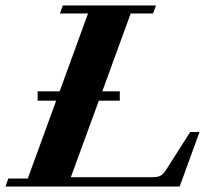

<svg xmlns="http://www.w3.org/2000/svg" viewBox="-46 -683 766 703"><path d="M-25.9 0 -15.6 -29.3H55.7L159.7 -314.5H91.8V-348.6H172.4L276.4 -633.8H173.3L184.1 -663.1H525.4L514.2 -633.8H432.6L328.6 -348.6H392.6V-314.5H315.9L213.4 -34.2H510.7Q530.3 -34.2 540.5 -39.1Q550.8 -43.9 560.5 -58.6L650.4 -199.7H684.6L611.8 0Z"/></svg>

Font: Elstob Grade
Style: Italic
Weight: 400
Italic angle: -20°
Designer: Peter S. Baker
Version: Version 1.015